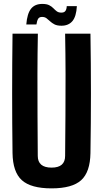

<svg xmlns="http://www.w3.org/2000/svg" viewBox="-20 -976 538 1004"><path d="M249.5 9Q141.5 9 94.2 -33.8Q47 -76.5 45.5 -175.5Q43.5 -331 43.5 -488Q43.5 -645 45.5 -800H178Q176 -696.5 175.8 -588.5Q175.5 -480.5 176.2 -372.2Q177 -264 177.5 -160.5Q177.5 -130.5 195.5 -115Q213.5 -99.5 249.5 -99.5Q285.5 -99.5 303 -115Q320.5 -130.5 320.5 -160.5Q321.5 -264 322.2 -372.2Q323 -480.5 322.8 -588.5Q322.5 -696.5 320.5 -800H453Q455.5 -645 455.5 -488Q455.5 -331 453 -175.5Q451.5 -76.5 404.5 -33.8Q357.5 9 249.5 9ZM329 -944H382Q379 -890 358.8 -865.8Q338.5 -841.5 301.5 -841.5Q278.5 -841.5 265 -848.5Q251.5 -855.5 242 -864.5Q232.5 -873.5 223.2 -880.5Q214 -887.5 200 -887.5Q185.5 -887.5 179.5 -877.8Q173.5 -868 170.5 -848H117.5Q122 -904.5 142 -930Q162 -955.5 201 -955.5Q224 -955.5 237.2 -948.8Q250.5 -942 259.2 -932.8Q268 -923.5 277 -916.8Q286 -910 301 -910Q316 -910 322.2 -919Q328.5 -928 329 -944Z"/></svg>

Font: Big Shoulders Text Thin ExtraBold
Style: Regular
Weight: 800
Version: Version 2.002